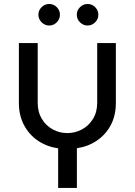

<svg xmlns="http://www.w3.org/2000/svg" viewBox="-20 -722 663 945"><path d="M266.2 203V8.2Q209.8 -0.2 166.3 -29.8Q122.8 -59.4 97.9 -106.9Q73 -154.4 73 -214.6V-510H165.6V-216.2Q165.6 -170.4 186 -136.7Q206.4 -103 239.7 -85Q273 -67 311.2 -67Q350.2 -67 383.7 -85.2Q417.2 -103.4 437.8 -136.9Q458.4 -170.4 458.4 -216.2V-510H550.2V-214.6Q550.2 -154 525.6 -107.1Q501 -60.2 457.6 -30.5Q414.2 -0.8 358.4 7.6V203ZM411 -596.4Q389.6 -596.4 373.8 -612.2Q358 -628 358 -649.4Q358 -671.2 373.8 -686.8Q389.6 -702.4 411 -702.4Q432.8 -702.4 448.4 -686.8Q464 -671.2 464 -649.4Q464 -628 448.4 -612.2Q432.8 -596.4 411 -596.4ZM222 -596.4Q200.6 -596.4 184.8 -612.2Q169 -628 169 -649.4Q169 -671.2 184.8 -686.8Q200.6 -702.4 222 -702.4Q243.8 -702.4 259.4 -686.8Q275 -671.2 275 -649.4Q275 -628 259.4 -612.2Q243.8 -596.4 222 -596.4Z"/></svg>

Font: MuseoModerno Thin
Style: Regular
Weight: 100
Designer: Pablo Cosgaya, Héctor Gatti, Marcela Romero, and the Authors of The MuseoModerno Project.
Foundry: Omnibus-Type Team
Version: Version 1.003